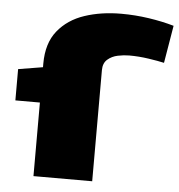

<svg xmlns="http://www.w3.org/2000/svg" viewBox="-53 -800 793 850"><g transform="rotate(5 343.5 -375.0)"><path d="M388 -494V0H127V-327H18V-466L127 -484V-500Q127 -591 171.5 -646Q216 -701 289.5 -725.5Q363 -750 452 -750Q514 -750 574.5 -741Q635 -732 687 -717L659 -550Q633 -556 589.5 -562.5Q546 -569 503 -569Q479 -569 452.5 -563.5Q426 -558 407 -541.5Q388 -525 388 -494Z"/></g></svg>

Font: Georama Extra Expanded ExtraBold
Style: Regular
Weight: 800
Width: 8
Designer: Jean-Baptiste Levee
Foundry: Production Type
Version: Version 1.000